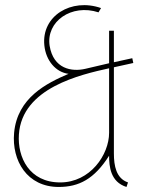

<svg xmlns="http://www.w3.org/2000/svg" viewBox="-20 -731 580 762"><path d="M413 -204C413 -117 338 -7 219 -7C96 -7 49 -107 55 -197C67 -383 301 -435 413 -460ZM488 -7C441 -23 432 -73 432 -122V-464L509 -481L505 -500L432 -484V-609H413V-480L319 -458C264 -445 192 -458 177 -549C162 -646 264 -717 371 -682L381 -699C263 -740 144 -668 156 -551C162 -490 202 -444 252 -438C166 -401 49 -344 36 -204C26 -93 88 11 213 11C293 11 354 -20 413 -113C413 -71 418 -9 482 11Z"/></svg>

Font: Advent Pro
Style: Thin
Weight: 100
Designer: Andreas Kalpakidis
Foundry: Andreas Kalpakidis
Version: Version 2.002 2007